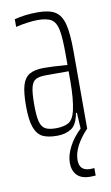

<svg xmlns="http://www.w3.org/2000/svg" viewBox="-83 -562 469 808"><g transform="rotate(-10 151.0 -158.0)"><path d="M259 169V201Q250 202 237 202Q198 202 179.5 182.5Q161 163 161 130Q161 98 179.5 62Q198 26 231 -5L227 -73H223Q214 -23 189 -7.5Q164 8 129 8Q89 8 66.5 -3.5Q44 -15 32.5 -46.5Q21 -78 21 -138Q21 -195 30 -226Q39 -257 61 -270Q83 -283 123 -283Q158 -283 223 -278V-324Q223 -394 216.5 -427.5Q210 -461 191 -473.5Q172 -486 132 -486Q112 -486 84 -482Q56 -478 38 -473V-506Q82 -518 138 -518Q186 -518 211.5 -502.5Q237 -487 247.5 -447.5Q258 -408 258 -330V0Q195 67 195 124Q195 170 242 170ZM223 -251H127Q97 -251 82.5 -243Q68 -235 62 -211.5Q56 -188 56 -138Q56 -90 62 -66Q68 -42 83.5 -33Q99 -24 129 -24Q162 -24 182.5 -35Q203 -46 212 -84Q223 -133 223 -210Z"/></g></svg>

Font: Saira Ultra Condensed Thin
Style: Regular
Weight: 100
Width: 1
Designer: Hector Gatti with collaboration of the Omnibus-Type team
Foundry: Omnibus-Type
Version: Version 1.001; ttfautohint (v1.8)